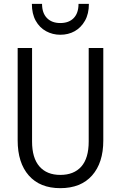

<svg xmlns="http://www.w3.org/2000/svg" viewBox="-20 -970 629 1000"><path d="M294 10Q188 10 130 -56Q72 -122 72 -239V-720H147V-233Q147 -147 185.5 -103Q224 -59 294 -59Q365 -59 403.5 -102.5Q442 -146 442 -233V-720H518V-238Q518 -122 459.5 -56Q401 10 294 10ZM294 -789Q254 -789 220 -807.5Q186 -826 166 -862Q146 -898 146 -950H199Q199 -902 224.5 -876Q250 -850 294 -850Q339 -850 364 -876Q389 -902 389 -950H443Q443 -898 422.5 -862Q402 -826 369 -807.5Q336 -789 294 -789Z"/></svg>

Font: Instrument Sans SemiCondensed
Style: Regular
Weight: 400
Width: 4
Designer: Rodrigo Fuenzalida
Foundry: fragTYPE
Version: Version 1.000;gftools[0.9.28]